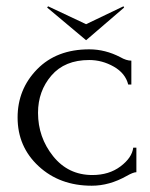

<svg xmlns="http://www.w3.org/2000/svg" viewBox="-20 -584 476 611"><path d="M414 -114V-36Q404 -36 383 -24Q328 7 272 7Q170 7 103 -55Q36 -117 36 -210Q36 -300 98 -363.5Q160 -427 264 -427Q315 -427 363 -402Q382 -391 398 -391V-315H388Q379 -351 342 -372Q305 -393 264 -393Q186 -393 143.5 -343.5Q101 -294 101 -225Q101 -147 149 -87Q197 -27 274 -27Q327 -27 363.5 -54.5Q400 -82 404 -114ZM130 -560 133 -564 254 -507 373 -564 375 -560 254 -456Z"/></svg>

Font: Forum
Style: Regular
Weight: 400
Designer: Denis Masharov
Foundry: Denis Masharov
Version: Version 1.000